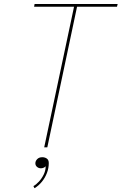

<svg xmlns="http://www.w3.org/2000/svg" viewBox="-20 -758 626 988"><path d="M582 -723.5H369.5L378 -730.5L223.5 0H207.5L362.5 -730.5L368 -723.5H155.5L158 -737.5H585.5ZM190.5 108Q179 108 170.5 100.8Q162 93.5 162 82.5Q162 70.5 171.5 60.8Q181 51 197.5 51Q211 51 221 58Q231 65 231 81Q231 107.5 221.5 132.2Q212 157 195.5 177.2Q179 197.5 157.5 210.5L152 199.5Q166 192 180.5 176.2Q195 160.5 205 140Q215 119.5 215 97Q213 101 205.8 104.5Q198.5 108 190.5 108Z"/></svg>

Font: Epilogue Thin
Style: Italic
Weight: 250
Italic angle: -12°
Designer: Tyler Finck
Foundry: Etcetera Type Co
Version: Version 2.112